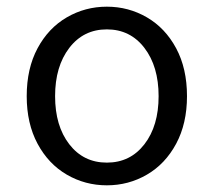

<svg xmlns="http://www.w3.org/2000/svg" viewBox="-20 -542 640 575"><path d="M60 -254Q60 -337 92.5 -397.5Q125 -458 180 -490Q235 -522 300 -522Q365 -522 420 -490Q475 -458 507.5 -397.5Q540 -337 540 -254Q540 -172 507.5 -111.5Q475 -51 420 -19Q365 13 300 13Q235 13 180 -19Q125 -51 92.5 -111.5Q60 -172 60 -254ZM455 -254Q455 -343 412.5 -398.5Q370 -454 300 -454Q230 -454 187.5 -398.5Q145 -343 145 -254Q145 -165 187.5 -110Q230 -55 300 -55Q370 -55 412.5 -110Q455 -165 455 -254Z"/></svg>

Font: Office Code Pro
Style: Regular
Weight: 400
Designer: Nathan Rutzky & Paul D. Hunt
Foundry: Adobe Systems Incorporated
Version: Version 1.004